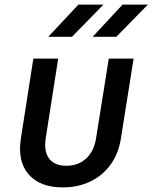

<svg xmlns="http://www.w3.org/2000/svg" viewBox="-20 -805 663 835"><path d="M253 10Q153 10 104 -47.5Q55 -105 71 -204L125 -550H233L179 -205Q170 -147 193.5 -115.5Q217 -84 269 -84Q320 -84 354.5 -115.5Q389 -147 398 -205L453 -550H561L506 -204Q496 -138 461.5 -90Q427 -42 373.5 -16Q320 10 253 10ZM383 -645 513 -785H623L486 -645ZM190 -645 321 -785H430L293 -645Z"/></svg>

Font: NKDuy Mono SemiBold
Style: Italic
Weight: 600
Italic angle: -9°
Monospace: yes
Designer: NKDuy
Foundry: NKDuy
Version: Version 2.251; ttfautohint (v1.8.4.7-5d5b)